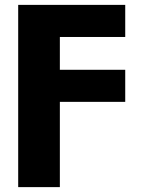

<svg xmlns="http://www.w3.org/2000/svg" viewBox="-20 -559 574 783"><path d="M54.2 204.1V-539.1H490.7V-408.2H224.1V-274.4H490.7V-143.6H224.1V204.1Z"/></svg>

Font: Inter 18pt ExtraBold
Style: Regular
Weight: 800
Designer: Rasmus Andersson
Foundry: rsms
Version: Version 4.001;git-66647c0bb